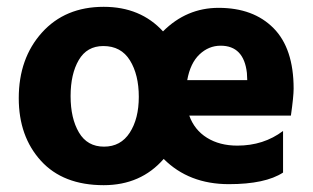

<svg xmlns="http://www.w3.org/2000/svg" viewBox="-20 -535 919 563"><path d="M387 -251Q387 -316 361 -358Q335 -400 283 -400Q235 -400 211 -359Q187 -318 187 -253Q187 -188 211.5 -146.5Q236 -105 285 -105Q334 -105 360.5 -146Q387 -187 387 -251ZM627 -401Q592 -401 565 -375.5Q538 -350 529 -300H705L704 -321Q695 -401 627 -401ZM810 -29Q758 5 651 5Q534 5 460 -69Q393 8 284 8Q165 8 100 -63.5Q35 -135 35 -247Q35 -364 103 -439.5Q171 -515 284 -515Q392 -515 458 -443Q527 -512 621 -512Q723 -512 782 -452.5Q841 -393 841 -275Q841 -252 833 -196H535Q550 -154 587 -131Q624 -108 676 -108Q753 -108 810 -151Z"/></svg>

Font: Hind Guntur
Style: Bold
Weight: 700
Designer: Manushi Parikh, Hitesh Malaviya
Foundry: Indian Type Foundry
Version: Version 1.002;PS 1.0;hotconv 1.0.86;makeotf.lib2.5.63406; tt